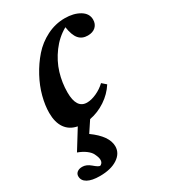

<svg xmlns="http://www.w3.org/2000/svg" viewBox="-175 -506 731 831"><g transform="rotate(-30 190.5 -91.0)"><path d="M75.7 243.2Q36.1 243.2 14.6 231.2Q-6.8 219.2 -6.8 197.3Q-6.8 185.1 2.7 177.5Q12.2 169.9 28.3 169.9Q48.8 169.9 68.8 187Q89.8 205.1 97.2 205.1Q102.1 205.1 107.2 199Q112.3 192.9 112.3 183.1Q112.3 177.7 110.4 170.4Q108.4 163.1 102.3 150.6Q96.2 138.2 80.1 126Q64 113.8 40 105L99.6 8.8Q61.5 1.5 41.5 -27.1Q21.5 -55.7 21.5 -103Q21.5 -140.1 32.7 -183.1Q43.9 -226.1 66.9 -268.8Q89.8 -311.5 120.4 -346.4Q150.9 -381.3 193.8 -403.1Q236.8 -424.8 284.2 -424.8Q328.1 -424.8 358.2 -407Q388.2 -389.2 388.2 -358.4Q388.2 -336.4 373.8 -323Q359.4 -309.6 334.5 -309.6Q306.2 -309.6 290 -328.4Q273.9 -347.2 267.6 -389.6Q224.6 -365.7 193.6 -324Q162.6 -282.2 148.4 -235.4Q134.3 -188.5 134.3 -140.6Q134.3 -60.1 186.5 -60.1Q208 -60.1 233.9 -71.8Q259.8 -83.5 280.3 -103L300.8 -85Q277.8 -48.8 240.7 -24.2Q203.6 0.5 161.6 8.3L126 62Q197.3 113.3 197.3 164.6Q197.3 199.2 164.3 221.2Q131.3 243.2 75.7 243.2Z"/></g></svg>

Font: Elstob 18pt
Style: Bold Italic
Weight: 700
Italic angle: -20°
Designer: Peter S. Baker
Version: Version 1.015